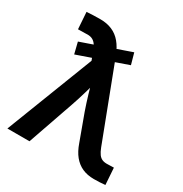

<svg xmlns="http://www.w3.org/2000/svg" viewBox="-170 -860 948 993"><g transform="rotate(30 304.0 -363.5)"><path d="M118.2 -504.4 101.6 -571.8 381.8 -669.4 400.4 -603ZM10.7 0 212.4 -521 193.8 -570.3Q185.5 -593.3 175.3 -606.2Q165 -619.1 151.1 -624.3Q137.2 -629.4 118.2 -627.9L70.3 -627L63.5 -727.1Q82 -728.5 103.3 -729.2Q124.5 -730 145.5 -730Q184.1 -730 215.1 -716.8Q246.1 -703.6 269 -676.3Q292 -648.9 308.1 -606.9L479.5 -157.7Q488.3 -134.8 498 -121.6Q507.8 -108.4 521 -103.3Q534.2 -98.1 552.7 -99.1L588.9 -100.1L595.7 -0.5Q580.6 1 563.2 2Q545.9 2.9 528.3 2.9Q489.3 2.9 459.2 -10.5Q429.2 -23.9 407 -51Q384.8 -78.1 370.1 -120.6L313.5 -274.9Q297.9 -319.8 284.7 -364.5Q271.5 -409.2 258.8 -455.1H292.5Q279.8 -409.7 266.8 -364.7Q253.9 -319.8 238.3 -274.9L142.6 0Z"/></g></svg>

Font: Inter 28pt SemiBold
Style: Regular
Weight: 600
Designer: Rasmus Andersson
Foundry: rsms
Version: Version 4.001;git-66647c0bb